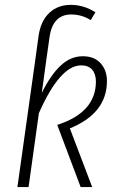

<svg xmlns="http://www.w3.org/2000/svg" viewBox="-20 -761 473 781"><path d="M415 -431.2Q415 -300.3 264.2 -238.8L355 0H308.1L212.9 -252.9Q370.1 -303.7 370.1 -429.2Q370.1 -459.5 355 -477.3Q339.8 -495.1 310.1 -495.1Q224.1 -495.1 138.2 -300.8L96.2 0H50.8L124 -521L137.2 -617.2Q146.5 -676.8 180.9 -709Q215.3 -741.2 268.1 -741.2Q320.8 -741.2 368.2 -710.9L349.1 -679.2Q312.5 -702.1 270 -702.1Q193.8 -702.1 181.2 -607.9L168.9 -521L149.9 -382.8Q186 -456.1 226.6 -494.1Q267.1 -532.2 316.9 -532.2Q363.3 -532.2 389.2 -503.7Q415 -475.1 415 -431.2Z"/></svg>

Font: Fira Sans Compressed ExtraLight
Style: Italic
Weight: 250
Width: 3
Italic angle: -8°
Designer: Carrois Corporate & Edenspiekermann AG
Foundry: Carrois Corporate GbR & Edenspiekermann AG
Version: Version 4.203;PS 004.203;hotconv 1.0.88;makeotf.lib2.5.64775